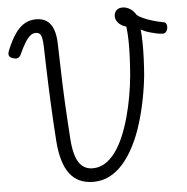

<svg xmlns="http://www.w3.org/2000/svg" viewBox="-66 -1105 1161 1189"><g transform="rotate(-5 514.5 -511.0)"><path d="M467 19Q371 19 320 -48Q269 -115 259 -253Q255 -311 251.5 -369.5Q248 -428 245.5 -486Q243 -544 240.5 -603.5Q238 -663 236.5 -723.5Q235 -784 233 -846Q232 -877 228 -895.5Q224 -914 215 -922.5Q206 -931 190 -931Q172 -931 156 -918Q140 -905 123 -877.5Q106 -850 86 -806Q78 -789 65.5 -785Q53 -781 33 -789Q15 -795 12 -807Q9 -819 16 -837Q42 -901 70 -940.5Q98 -980 130 -997.5Q162 -1015 199 -1015Q240 -1015 266.5 -996.5Q293 -978 306.5 -941Q320 -904 321 -848Q323 -785 324.5 -724.5Q326 -664 328 -605Q330 -546 333 -488Q336 -430 339.5 -372.5Q343 -315 347 -257Q351 -195 365 -152Q379 -109 405 -87Q431 -65 470 -65Q512 -65 548 -88Q584 -111 613 -151.5Q642 -192 664.5 -245.5Q687 -299 704 -360.5Q721 -422 732.5 -486.5Q744 -551 750 -614Q755 -675 757.5 -730.5Q760 -786 759 -834.5Q758 -883 753 -921Q721 -930 704 -949.5Q687 -969 687 -990Q687 -1013 701 -1027Q715 -1041 738 -1041Q764 -1041 786.5 -1026.5Q809 -1012 823 -987Q833 -978 858.5 -966Q884 -954 917.5 -944Q951 -934 985 -928Q998 -926 1002.5 -914.5Q1007 -903 1004.5 -889Q1002 -875 993 -865.5Q984 -856 970 -858Q952 -859 934 -863Q916 -867 898 -872Q880 -877 865.5 -883Q851 -889 840 -895Q844 -856 844.5 -810Q845 -764 843 -714.5Q841 -665 837 -614Q829 -535 813.5 -458Q798 -381 776 -310.5Q754 -240 723.5 -180Q693 -120 655 -75.5Q617 -31 570 -6Q523 19 467 19Z"/></g></svg>

Font: Playwrite PE
Style: Regular
Weight: 400
Designer: Veronika Burian, José Scaglione
Foundry: TypeTogether
Version: Version 1.002